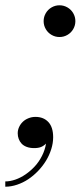

<svg xmlns="http://www.w3.org/2000/svg" viewBox="-57 -550 305 726"><path d="M116.1 -439.9Q108 -453.8 108 -470Q108 -486.2 116.1 -500.1Q124.1 -513.9 137.9 -521.9Q151.8 -530 168 -530Q184.2 -530 198.1 -521.9Q211.9 -513.9 219.9 -500.1Q228 -486.2 228 -470Q228 -453.8 219.9 -439.9Q211.9 -426.1 198.1 -418.1Q184.2 -410 168 -410Q151.8 -410 137.9 -418.1Q124.1 -426.1 116.1 -439.9ZM10 -46Q10 -58.2 15.2 -69.6Q20.4 -81 29.2 -89.4Q38 -97.9 50.6 -102.9Q63.1 -108 77 -108Q107.6 -108 125.8 -88.6Q144 -69.2 144 -31Q144 -9 136.8 14Q129.6 37 117.1 57.5Q104.6 78 87.2 96.2Q69.8 114.4 50 127.6Q30.2 140.8 7.6 148.4Q-15 156 -37 156V136Q-18.9 136 1.1 129.1Q21 122.2 39.9 109.2Q58.8 96.1 74.7 78.9Q90.6 61.6 101.9 39.2Q113.2 16.9 117 -7Q108.2 1.8 98 5.9Q87.8 10 72 10Q56.4 10 44.2 5.5Q32.1 1 24.8 -6.8Q17.5 -14.6 13.8 -24.6Q10 -34.5 10 -46Z"/></svg>

Font: Bodoni* 11
Style: Italic
Weight: 400
Italic angle: -13°
Version: Version 1.002